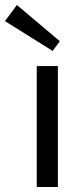

<svg xmlns="http://www.w3.org/2000/svg" viewBox="-66 -753 335 773"><path d="M175 -587 146 -548 -46 -668 2 -733ZM167 0H82V-487H167Z"/></svg>

Font: Exo 2
Style: Regular
Weight: 400
Designer: Natanael Gama
Version: Version 1.001;PS 001.001;hotconv 1.0.70;makeotf.lib2.5.58329